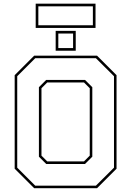

<svg xmlns="http://www.w3.org/2000/svg" viewBox="-20 -994 693 1014"><path d="M160.5 0 57.5 -103V-597L160.5 -700H492.5L595.5 -597V-103L492.5 0ZM229.5 -141.5H423.5L454 -172V-528L423.5 -558.5H229.5L199 -528V-172ZM166 -13.5H486.5L582 -108.5V-591.5L486.5 -686.5H166L71 -591.5V-108.5ZM224 -128 185.5 -166.5V-533.5L224 -572H429L467.5 -533.5V-166.5L429 -128ZM274 -726V-831H380V-726ZM288 -740H366V-817H288ZM168.5 -846.5V-974.5H484.5V-846.5ZM182.5 -860.5H470.5V-960.5H182.5Z"/></svg>

Font: Tourney Thin Thin
Style: Regular
Weight: 250
Version: Version 1.015